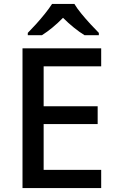

<svg xmlns="http://www.w3.org/2000/svg" viewBox="-20 -961 597 981"><path d="M497 0H95V-714H497V-622H203V-418H479V-327H203V-93H497ZM360 -941Q373 -919 395.5 -891.5Q418 -864 442.5 -837.5Q467 -811 485 -793V-781H412Q386 -797 357.5 -820Q329 -843 302 -870Q248 -815 194 -781H122V-793Q141 -812 164.5 -838Q188 -864 210 -891.5Q232 -919 246 -941Z"/></svg>

Font: Noto Sans Arabic Med
Style: Regular
Weight: 500
Designer: Monotype Design Team, Nadine Chahine, Nizar Qandah and Khaled Hosny
Foundry: Monotype Imaging Inc.
Version: Version 2.012; ttfautohint (v1.8.4.7-5d5b)